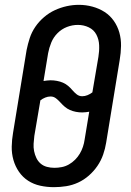

<svg xmlns="http://www.w3.org/2000/svg" viewBox="-20 -766 540 794"><path d="M203 8Q174 8 146.5 2Q119 -4 96.5 -18.5Q74 -33 58.5 -55.5Q43 -78 35.5 -104.5Q28 -131 28.5 -159.5Q29 -188 34 -217L90 -559Q95 -584 103 -608.5Q111 -633 126 -655Q141 -677 162 -695Q183 -713 207 -724Q231 -735 256 -740.5Q281 -746 306 -746Q335 -746 362.5 -738.5Q390 -731 412.5 -716.5Q435 -702 450.5 -680Q466 -658 473.5 -631.5Q481 -605 480.5 -576Q480 -547 475 -518L419 -176Q415 -151 406.5 -126.5Q398 -102 383 -80Q368 -58 347.5 -40Q327 -22 303 -11Q279 0 253.5 4Q228 8 203 8ZM320 -368Q331 -368 342 -372.5Q353 -377 362 -384L387 -531Q391 -555 390 -579Q389 -603 378.5 -623Q368 -643 347 -653Q326 -663 302 -663Q279 -663 257 -654.5Q235 -646 218 -629Q201 -612 192 -590Q183 -568 179 -546L160 -431Q167 -432 174.5 -433Q182 -434 189 -434Q202 -434 215.5 -431.5Q229 -429 240.5 -424Q252 -419 261.5 -411Q271 -403 279 -393.5Q287 -384 297 -376Q307 -368 320 -368ZM205 -72Q220 -72 235.5 -75Q251 -78 265 -86Q279 -94 290.5 -105.5Q302 -117 310 -130.5Q318 -144 323 -159Q328 -174 330 -189L349 -304Q342 -303 335 -302Q328 -301 320 -301Q307 -301 294 -303.5Q281 -306 269.5 -311Q258 -316 248.5 -324Q239 -332 230.5 -341.5Q222 -351 212 -359Q202 -367 189 -367Q178 -367 167 -362.5Q156 -358 147 -351L122 -204Q120 -188 119 -172Q118 -156 121 -141Q124 -126 130.5 -112.5Q137 -99 148 -89.5Q159 -80 174 -76Q189 -72 205 -72Z"/></svg>

Font: Iosevka Curly Medium Oblique
Style: Regular
Weight: 500
Italic angle: -9°
Monospace: yes
Designer: Belleve Invis
Foundry: Belleve Invis
Version: Version 11.1.0; ttfautohint (v1.8.3)